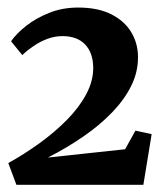

<svg xmlns="http://www.w3.org/2000/svg" viewBox="-20 -924 447 521"><path d="M2.5 -481.5Q47.5 -506.5 88.8 -536.5Q130 -566.5 162.8 -600Q195.5 -633.5 214.2 -668.8Q233 -704 233 -740Q232.5 -781 210.8 -803.5Q189 -826 149.5 -826Q128.5 -826 108.5 -818.5Q88.5 -811 71.2 -799.2Q54 -787.5 40.5 -774.5L10 -812Q25 -833.5 51.5 -854.2Q78 -875 113.8 -889.2Q149.5 -903.5 192 -903.5Q246 -903.5 282 -885.2Q318 -867 336.2 -836.5Q354.5 -806 354.5 -768.5Q354.5 -728 336 -690.8Q317.5 -653.5 284.2 -619Q251 -584.5 206.5 -553.8Q162 -523 110 -496.5L319.5 -519L347.5 -569.5L391.5 -560L369 -422.5H24.5Z"/></svg>

Font: Merriweather 60pt ExtraBold
Style: Regular
Weight: 800
Version: Version 2.100